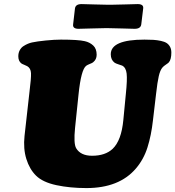

<svg xmlns="http://www.w3.org/2000/svg" viewBox="-20 -916 879 963"><path d="M509.3 -774.9Q481 -774.9 435.8 -773.2Q390.6 -771.5 373.5 -771.5Q359.4 -771.5 352.3 -776.9Q345.2 -782.2 346.7 -793.5L356 -873.5Q358.9 -895.5 389.2 -895.5Q406.2 -895.5 450.9 -893.8Q495.6 -892.1 523.9 -892.1H534.7Q563 -892.1 608.4 -893.8Q653.8 -895.5 670.9 -895.5Q685.5 -895.5 692.6 -890.1Q699.7 -884.8 698.2 -873.5L688.5 -793.5Q685.5 -771.5 655.3 -771.5Q638.2 -771.5 593.3 -773.2Q548.3 -774.9 520 -774.9ZM762.7 -444.3 747.1 -312Q738.8 -237.3 719.7 -176.8Q700.7 -116.2 661.1 -70.3Q577.6 27.3 413.1 27.3Q331.1 27.3 262.7 12.7Q194.3 -2 160.6 -35.2Q127.9 -67.9 112.1 -118.9Q96.2 -169.9 103 -233.9L127.9 -455.6Q136.7 -524.4 135.5 -549.1Q134.3 -573.7 116.7 -584Q112.8 -586.4 102.3 -590.6Q91.8 -594.7 86.9 -598.1Q71.8 -609.9 71.8 -633.8Q71.8 -650.4 78.9 -663.8Q85.9 -677.2 97.9 -684.8Q109.9 -692.4 119.9 -696.5Q129.9 -700.7 140.6 -703.1Q165.5 -708.5 209.5 -712.9Q253.4 -717.3 285.6 -717.3Q372.1 -717.3 405.3 -709.5Q429.7 -704.1 447.3 -688Q464.8 -671.9 464.8 -641.1Q464.8 -617.7 446.8 -603.5Q442.9 -600.1 430.9 -595.5Q418.9 -590.8 412.1 -585.9Q386.7 -566.4 374 -443.4L356.4 -273.9Q348.6 -196.3 361.8 -172.9Q384.3 -134.8 441.9 -134.8Q507.8 -134.8 544.9 -169.4Q588.9 -211.4 598.6 -314L611.3 -445.8Q618.7 -516.6 615.2 -546.9Q611.8 -577.1 592.8 -586.9Q587.9 -588.9 574 -593.3Q560.1 -597.7 554.7 -601.6Q535.6 -615.7 535.6 -644Q535.6 -717.3 704.6 -717.3Q731.9 -717.3 750.2 -716.1Q768.6 -714.8 786.9 -710.9Q805.2 -707 815.7 -700.2Q826.2 -693.4 832.8 -681.4Q839.4 -669.4 839.4 -652.3Q839.4 -618.2 827.1 -603.5Q823.7 -599.6 812.3 -592Q800.8 -584.5 794.9 -577.6Q783.2 -564 776.4 -534.4Q769.5 -504.9 762.7 -444.3Z"/></svg>

Font: Cooper* Black
Style: Italic
Weight: 900
Italic angle: -7°
Designer: Owen Earl
Foundry: indestructible type*
Version: Version 0.001